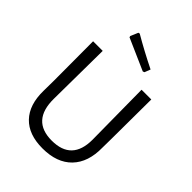

<svg xmlns="http://www.w3.org/2000/svg" viewBox="-245 -986 1115 1115"><g transform="rotate(45 313.0 -428.5)"><path d="M428 -761C359.3 -795 295.3 -829.3 236 -864L227 -862L207 -815L209 -807L404 -721L414 -725ZM551 -243 552 -315 554 -641H474L478 -234C478 -120 423.3 -63 314 -63C204 -63 149.7 -123.3 151 -244L155 -641H76L77 -321L76 -234C74.7 -156.7 94 -97.2 134 -55.5C174 -13.8 232 7 308 7C386.7 7 447.2 -14.8 489.5 -58.5C531.8 -102.2 552.3 -163.7 551 -243Z"/></g></svg>

Font: Alegreya Sans
Style: Regular
Weight: 400
Designer: Juan Pablo del Peral
Foundry: Huerta Tipografica
Version: Version 1.000;PS 001.000;hotconv 1.0.70;makeotf.lib2.5.58329